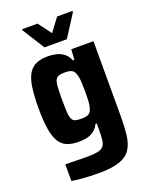

<svg xmlns="http://www.w3.org/2000/svg" viewBox="-167 -798 850 1089"><g transform="rotate(-20 258.5 -254.0)"><path d="M236 204Q206 204 176 202.5Q146 201 120 198.5Q94 196 74 192V92Q92 92 112 92.5Q132 93 154.5 93.5Q177 94 201 94Q244 94 268 89.5Q292 85 303.5 72Q315 59 318 34.5Q321 10 321 -30V-65H313Q302 -41 283.5 -27Q265 -13 242 -7.5Q219 -2 190 -2Q148 -2 119.5 -14Q91 -26 73.5 -55Q56 -84 48 -134Q40 -184 40 -259Q40 -337 48 -387.5Q56 -438 74 -466Q92 -494 120.5 -506Q149 -518 190 -518Q217 -518 241 -512Q265 -506 285 -491Q305 -476 316 -448H325L329 -510H463V-61Q463 6 457 56Q451 106 429.5 139Q408 172 362 188Q316 204 236 204ZM252 -120Q278 -120 292 -127.5Q306 -135 312 -156Q318 -172 319.5 -197Q321 -222 321 -259Q321 -292 319.5 -318Q318 -344 313 -358Q307 -382 293 -390.5Q279 -399 252 -399Q228 -399 214 -395Q200 -391 193 -377.5Q186 -364 184 -336Q182 -308 182 -259Q182 -210 184 -182Q186 -154 193 -140.5Q200 -127 214 -123.5Q228 -120 252 -120ZM190 -572 106 -705V-712H199L258 -633L317 -712H410V-705L325 -572Z"/></g></svg>

Font: Saira SemiCondensed
Style: Bold
Weight: 700
Width: 4
Designer: Hector Gatti with collaboration of the Omnibus-Type team
Foundry: Omnibus-Type
Version: Version 1.101